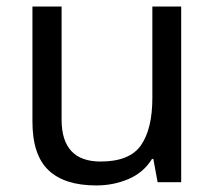

<svg xmlns="http://www.w3.org/2000/svg" viewBox="-20 -556 658 586"><path d="M533 -536V0H461L448 -71H444Q418 -29 372 -9.5Q326 10 274 10Q177 10 128 -36.5Q79 -83 79 -185V-536H168V-191Q168 -63 287 -63Q376 -63 410.5 -113Q445 -163 445 -257V-536Z"/></svg>

Font: Noto Sans Old Persian
Style: Regular
Weight: 400
Designer: Monotype Design Team
Foundry: Monotype Imaging Inc.
Version: Version 2.001; ttfautohint (v1.8.4.7-5d5b)